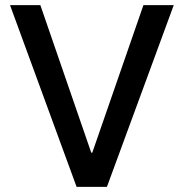

<svg xmlns="http://www.w3.org/2000/svg" viewBox="-20 -727 715 747"><path d="M335 -133H339L538 -707H656L396 0H278L19 -707H137Z"/></svg>

Font: Asta Sans SemiBold
Style: Regular
Weight: 600
Designer: 42dot
Version: Version 1.000